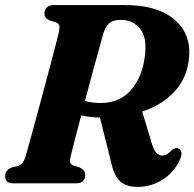

<svg xmlns="http://www.w3.org/2000/svg" viewBox="-21 -720 763 754"><path d="M687 -97Q665.5 -45.5 619.8 -15.8Q574 14 518.5 14Q478 14 453.8 -5.5Q429.5 -25 418 -72L371.5 -258.5Q331 -259 298 -267Q283.5 -212 272 -167.8Q260.5 -123.5 256 -104Q252 -85.5 256 -79.2Q260 -73 268.5 -69.5L292 -62.5Q302 -57 307.8 -50.2Q313.5 -43.5 313.5 -32.5Q313.5 0 276 0H31.5Q12.5 0 5.8 -8Q-1 -16 -0.5 -28.5Q-1 -41 6.5 -49.5Q14 -58 24.5 -62L49.5 -68.5Q70 -75 78.5 -102.5Q83.5 -119 93.8 -156.5Q104 -194 117.5 -243.5Q131 -293 145.5 -346.8Q160 -400.5 173.2 -450.5Q186.5 -500.5 196.2 -538.2Q206 -576 210 -592.5Q213.5 -611 212 -619.5Q210.5 -628 197 -633L173 -640Q153 -649 153.5 -667Q153.5 -681.5 163.2 -690.8Q173 -700 191 -700H472Q558.5 -700 617.8 -672.5Q677 -645 703.8 -594.5Q730.5 -544 719 -474.5Q708.5 -407 661 -357Q613.5 -307 537.5 -282L574.5 -158.5Q588.5 -109 615.5 -109Q634.5 -109 654 -130.5Q659 -134.5 665.8 -137Q672.5 -139.5 679 -137Q699.5 -129 687 -97ZM385 -589.5Q380 -571.5 368.5 -529.8Q357 -488 342.2 -433.8Q327.5 -379.5 312.5 -323.5Q340.5 -315.5 375 -315.5Q446.5 -315.5 491 -364Q535.5 -412.5 547 -493Q558.5 -570 530 -606Q501.5 -642 453.5 -642Q422 -642 407.5 -628.2Q393 -614.5 385 -589.5Z"/></svg>

Font: Fraunces 72pt S050
Style: Bold Italic
Weight: 700
Italic angle: -16°
Version: Version 1.000; ttfautohint (v1.8.3)